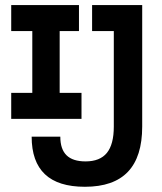

<svg xmlns="http://www.w3.org/2000/svg" viewBox="-20 -713 626 743"><path d="M308.6 9.8Q205.1 9.8 153.8 -38.8Q102.5 -87.4 102.5 -184.1H213.4Q213.4 -135.7 237.5 -112.1Q261.7 -88.4 311 -88.4Q366.7 -88.4 393.6 -121.3Q420.4 -154.3 420.4 -223.1V-693.4H530.3V-223.1Q530.3 -106.4 475.1 -48.3Q419.9 9.8 308.6 9.8ZM23.4 -252.9V-353.5H295.4V-252.9ZM105 -252.9V-693.4H210.9V-252.9ZM23.4 -592.8V-693.4H285.6V-592.8ZM336.4 -592.8V-693.4H469.2V-592.8Z"/></svg>

Font: Cascadia Code Medium
Style: Regular
Weight: 500
Monospace: yes
Designer: Aaron Bell
Foundry: Saja Typeworks
Version: Version 2407.024